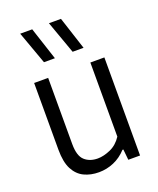

<svg xmlns="http://www.w3.org/2000/svg" viewBox="-150 -898 821 998"><g transform="rotate(-20 261.0 -399.5)"><path d="M223.5 9Q178 9 142 -8.2Q106 -25.5 85.2 -65.2Q64.5 -105 64.5 -173V-542.5H142V-176.5Q142 -111 169.8 -85.8Q197.5 -60.5 242 -60.5Q274 -60.5 312 -77Q350 -93.5 375.5 -132.5V-542.5H453V0H388L382 -59H377Q346 -25 306.2 -8Q266.5 9 223.5 9ZM308 -626.5 243 -808H309.5L368.5 -626.5ZM149.5 -626.5 84 -808H150.5L210 -626.5Z"/></g></svg>

Font: Encode Sans SemiCondensed SemiCondensed
Style: Regular
Weight: 400
Width: 4
Designer: Multiple Designers
Foundry: Impallari Type
Version: Version 3.000; ttfautohint (v1.8.3) -l 8 -r 50 -G 200 -x 14 